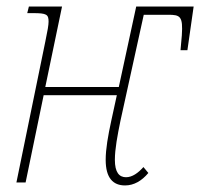

<svg xmlns="http://www.w3.org/2000/svg" viewBox="-20 -556 610 585"><path d="M361 9C388 9 412 -5 432 -29L417 -47C401 -29 383 -16 364 -16C343 -16 330 -31 330 -69C330 -102 338 -144 347 -188L418 -511H492C529 -511 538 -507 534 -448L530 -403H551L570 -536H395L342 -291H118L169 -536H68L63 -516H81C122 -516 128 -512 128 -490C128 -480 125 -462 118 -429L30 0H58L113 -266H336L319 -188C309 -142 302 -102 302 -69C302 -13 325 9 361 9Z"/></svg>

Font: Noto Serif Condensed Thin
Style: Italic
Weight: 100
Width: 3
Italic angle: -12°
Designer: Monotype Design Team
Foundry: Monotype Imaging Inc.
Version: Version 2.013